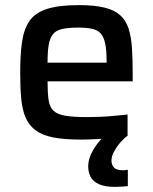

<svg xmlns="http://www.w3.org/2000/svg" viewBox="-20 -538 598 751"><path d="M296 8Q231 8 188 -0.5Q145 -9 119 -28.5Q93 -48 80 -78.5Q67 -109 63 -152.5Q59 -196 59 -254Q59 -323 66 -373Q73 -423 95 -455.5Q117 -488 163.5 -503Q210 -518 288 -518Q349 -518 388 -508.5Q427 -499 449.5 -479Q472 -459 482.5 -427.5Q493 -396 496 -352.5Q499 -309 499 -254V-220H166Q166 -175 170 -147.5Q174 -120 188.5 -105.5Q203 -91 234.5 -85.5Q266 -80 320 -80Q343 -80 370.5 -81Q398 -82 427 -85Q456 -88 479 -90V-7Q457 -3 426 0.5Q395 4 361 6Q327 8 296 8ZM397 -277V-296Q397 -341 391.5 -367.5Q386 -394 373.5 -407.5Q361 -421 339.5 -425.5Q318 -430 286 -430Q246 -430 222.5 -424.5Q199 -419 187 -404Q175 -389 170.5 -362.5Q166 -336 166 -293H415ZM431 193Q389 193 366 182Q343 171 334 153Q325 135 325 113Q325 81 346 46Q367 11 400 -17L479 -7Q466 2 451.5 18.5Q437 35 426.5 54Q416 73 416 90Q416 106 425.5 117Q435 128 463 128Q466 128 470.5 127.5Q475 127 480 126V190Q469 191 456.5 192Q444 193 431 193Z"/></svg>

Font: Saira Thin Medium
Style: Regular
Weight: 500
Version: Version 1.101